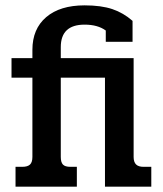

<svg xmlns="http://www.w3.org/2000/svg" viewBox="-20 -697 608 717"><path d="M38 -74H63Q83 -74 92 -82.5Q101 -91 101 -111V-407H23V-480H101V-511Q101 -589 152.5 -633Q204 -677 296 -677Q358 -677 399.5 -663Q441 -649 475 -619V-541H375V-583Q345 -605 296 -605Q207 -605 207 -521V-480H479V-111Q479 -92 488 -83Q497 -74 516 -74H545V0H372V-407H207V-111Q207 -91 215 -82.5Q223 -74 243 -74H267V0H38Z"/></svg>

Font: Pridi
Style: Regular
Weight: 400
Designer: Katatrad Team
Foundry: CadsonDemak
Version: Version 1.001